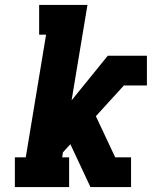

<svg xmlns="http://www.w3.org/2000/svg" viewBox="-20 -755 640 775"><path d="M40 0V-120H84L166 -615H138V-735H333L269 -350L415 -530H573V-410H480L367 -286L445 -120H509V0H345L264 -173L234 -140L231 -120H259V0Z"/></svg>

Font: Iosevka Slab HvExObl
Style: Regular
Weight: 900
Width: 7
Italic angle: -9°
Monospace: yes
Designer: Belleve Invis
Foundry: Belleve Invis
Version: Version 11.1.1; ttfautohint (v1.8.3)